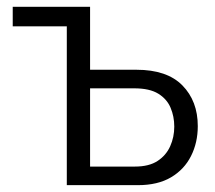

<svg xmlns="http://www.w3.org/2000/svg" viewBox="-20 -541 629 561"><path d="M175.2 0V-464H17.2V-521.1H243.2V-337.2H378.6Q468 -337.2 512.9 -291.5Q557.9 -245.7 557.9 -172.5Q557.9 -124.2 538.1 -85Q518.3 -45.7 479.7 -22.9Q441 0 382.8 0ZM243.2 -54.3H374.3Q415.4 -54.3 440.4 -70.7Q465.4 -87.1 477.3 -113.8Q489.2 -140.4 489.2 -171.1Q489.2 -200.7 478.4 -226.2Q467.7 -251.7 442.4 -267.3Q417 -282.9 372.3 -282.9H243.2Z"/></svg>

Font: Raleway Thin
Style: Regular
Weight: 100
Designer: Matt McInerney, Pablo Impallari, Rodrigo Fuenzalida
Foundry: Matt McInerney, Pablo Impallari, Rodrigo Fuenzalida
Version: Version 4.026